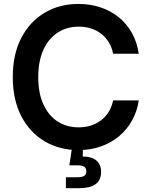

<svg xmlns="http://www.w3.org/2000/svg" viewBox="-20 -758 773 983"><path d="M381.3 10.3Q284.2 10.3 208.3 -34.7Q132.3 -79.6 88.9 -163.6Q45.4 -247.6 45.4 -363.3Q45.4 -480 89.1 -564Q132.8 -647.9 208.7 -692.9Q284.7 -737.8 381.3 -737.8Q441.9 -737.8 494.1 -720.5Q546.4 -703.1 587.4 -670.2Q628.4 -637.2 655 -589.8Q681.6 -542.5 690.4 -482.9H559.1Q552.7 -516.1 536.9 -541.7Q521 -567.4 498 -585.2Q475.1 -603 445.8 -612.3Q416.5 -621.6 383.3 -621.6Q321.3 -621.6 274.7 -590.8Q228 -560.1 201.9 -502.2Q175.8 -444.3 175.8 -363.3Q175.8 -281.7 201.9 -224.1Q228 -166.5 274.7 -136.2Q321.3 -106 382.8 -106Q416.5 -106 445.3 -115.2Q474.1 -124.5 497.6 -142.3Q521 -160.2 536.9 -185.8Q552.7 -211.4 559.1 -244.1H690.4Q682.6 -189.5 657.2 -143.1Q631.8 -96.7 591.6 -62.3Q551.3 -27.8 498 -8.8Q444.8 10.3 381.3 10.3ZM317.4 205.6V149.4H377Q400.9 149.4 411.4 142.3Q421.9 135.3 421.9 118.7Q421.9 102.5 411.4 95.5Q400.9 88.4 377 88.4H335L351.6 -20.5H404.8V1.5L403.3 43.5Q448.7 43 473.1 63.5Q497.6 84 497.6 121.6Q497.6 165 468.8 185.3Q439.9 205.6 382.3 205.6Z"/></svg>

Font: Inter 20pt SemiBold
Style: Regular
Weight: 600
Version: Version 4.001;git-66647c0bb